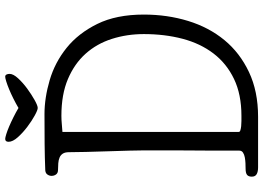

<svg xmlns="http://www.w3.org/2000/svg" viewBox="-157 -855 1012 738"><g transform="rotate(-90 349.0 -486.0)"><path d="M423 -972Q429 -972 431.5 -967Q434 -962 434 -955Q434 -941 417 -922.5Q400 -904 377.5 -887.5Q355 -871 333.5 -859Q312 -847 303 -847Q295 -847 274 -858.5Q253 -870 230.5 -887Q208 -904 190.5 -923.5Q173 -943 173 -959Q173 -972 184 -972Q189 -972 202 -968Q215 -964 231.5 -957Q248 -950 267 -940.5Q286 -931 303 -921Q320 -931 339 -940.5Q358 -950 375 -957Q392 -964 405 -968Q418 -972 423 -972ZM63 -818Q113 -820 165.5 -820.5Q218 -821 279 -821Q342 -821 410 -801Q478 -781 534 -736Q590 -691 626 -618Q662 -545 662 -439Q662 -349 637.5 -269Q613 -189 564 -129.5Q515 -70 441 -35Q367 0 269 0H75Q58 0 48.5 -5.5Q39 -11 39 -24Q39 -37 46 -42.5Q53 -48 70 -48Q79 -48 90.5 -48.5Q102 -49 113 -51Q124 -53 131.5 -58Q139 -63 139 -72Q139 -127 139 -165Q139 -203 139.5 -241Q140 -279 140 -324Q140 -369 140 -437Q140 -455 139 -494Q138 -533 136.5 -577Q135 -621 134 -662.5Q133 -704 133 -727Q133 -742 127.5 -750.5Q122 -759 112.5 -763Q103 -767 90.5 -768Q78 -769 65 -769Q53 -769 47.5 -776.5Q42 -784 42 -794Q42 -802 47 -809.5Q52 -817 63 -818ZM273 -756Q258 -756 242 -754.5Q226 -753 211 -752V-74Q211 -70 217.5 -68Q224 -66 233 -65Q242 -64 253 -64Q264 -64 273 -64Q355 -64 414.5 -92.5Q474 -121 512.5 -171.5Q551 -222 569 -290.5Q587 -359 587 -439Q587 -504 568.5 -562Q550 -620 511.5 -663Q473 -706 414 -731Q355 -756 273 -756Z"/></g></svg>

Font: Life Savers
Style: Bold
Weight: 700
Designer: Pablo Impallari, Rodrigo Fuenzalida, Brenda Gallo
Foundry: Pablo Impallari, Rodrigo Fuenzalida, Brenda Gallo
Version: Version 3.001; ttfautohint (v0.95) -l 8 -r 50 -G 200 -x 14 -